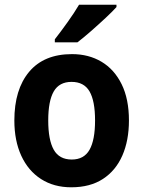

<svg xmlns="http://www.w3.org/2000/svg" viewBox="-20 -786 609 816"><path d="M528 -274Q528 -189 500 -125Q472 -61 417.5 -25.5Q363 10 283 10Q209 10 154.5 -25Q100 -60 70.5 -124Q41 -188 41 -274Q41 -406 104 -481Q167 -556 286 -556Q357 -556 411.5 -523.5Q466 -491 497 -428Q528 -365 528 -274ZM185 -274Q185 -191 208.5 -149.5Q232 -108 285 -108Q337 -108 360.5 -149.5Q384 -191 384 -274Q384 -357 360.5 -397.5Q337 -438 284 -438Q232 -438 208.5 -397.5Q185 -357 185 -274ZM475 -756Q459 -738 429 -710Q399 -682 366.5 -653.5Q334 -625 309 -606H213V-619Q238 -651 267 -691.5Q296 -732 316 -766H475Z"/></svg>

Font: Noto Sans Gurmukhi UI SemiCondensed
Style: Bold
Weight: 700
Width: 4
Designer: Jelle Bosma - Monotype Design Team
Foundry: Monotype Imaging Inc.
Version: Version 2.004; ttfautohint (v1.8.4.7-5d5b)